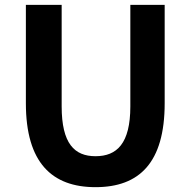

<svg xmlns="http://www.w3.org/2000/svg" viewBox="-20 -760 788 794"><path d="M375 14C556 14 661 -87 661 -333V-740H519V-320C519 -166 463 -114 375 -114C288 -114 235 -166 235 -320V-740H87V-333C87 -87 195 14 375 14Z"/></svg>

Font: Noto Sans CJK JP Bold
Style: Regular
Weight: 700
Designer: Ryoko NISHIZUKA (kana & ideographs); Paul D. Hunt (Latin, Greek & Cyrillic); Wenlong ZHANG (bopomofo); Sandoll Communica
Foundry: Adobe Systems Incorporated
Version: Version 1.004;PS 1.004;hotconv 1.0.82;makeotf.lib2.5.63406